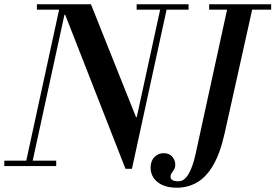

<svg xmlns="http://www.w3.org/2000/svg" viewBox="-25 -774 1284 895"><path d="M560 13 279 -705H275V-754H399L609 -228H613L580 13ZM-5 0V-25H237V0ZM92 0 256 -754H286L122 0ZM147 -729V-754H399V-729ZM560 13 727 -754H757L590 13ZM612 -729V-754H854V-729ZM799 101Q759 101 732 88.5Q705 76 691 55Q677 34 677 8Q677 -24 695 -42Q713 -60 738 -60Q764 -60 778 -43.5Q792 -27 792 -7Q792 7 786.5 16Q781 25 775.5 32.5Q770 40 770 50Q770 71 806 71Q813 71 822.5 68Q832 65 843.5 52Q855 39 867 10Q879 -19 890 -71L1039 -754H1156L1022 -152Q1001 -58 968 -2.5Q935 53 892.5 77Q850 101 799 101ZM950 -729V-754H1239V-729Z"/></svg>

Font: Libre Bodoni
Style: Italic
Weight: 400
Italic angle: -13°
Designer: Pablo Impallari, Rodrigo Fuenzalida
Foundry: Impallari Type
Version: Version 2.005;gftools[0.9.23]